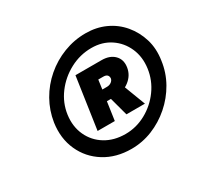

<svg xmlns="http://www.w3.org/2000/svg" viewBox="-113 -871 803 773"><g transform="rotate(-30 289.0 -484.0)"><path d="M294 -236Q223 -236 170 -269Q117 -302 91.5 -358.5Q66 -415 76 -484Q84 -536 109.5 -581Q135 -626 174.5 -660Q214 -694 263 -713Q312 -732 365 -732Q415 -732 456.5 -713Q498 -694 527 -659.5Q556 -625 569.5 -580.5Q583 -536 575 -484Q568 -432 542.5 -387Q517 -342 478 -308Q439 -274 392 -255Q345 -236 294 -236ZM303 -300Q353 -300 398 -324.5Q443 -349 473.5 -391Q504 -433 511 -484Q518 -535 499.5 -577Q481 -619 443.5 -644Q406 -669 356 -669Q303 -669 256 -644Q209 -619 177.5 -577Q146 -535 139 -484Q132 -432 151.5 -390Q171 -348 210.5 -324Q250 -300 303 -300ZM345 -367 321 -456 391 -472 431 -367ZM211 -367 246 -606H367Q405 -606 426 -585Q447 -564 442 -530Q437 -496 409 -474Q381 -452 345 -452H290L305 -464L291 -367ZM310 -495 298 -502H332Q344 -502 352.5 -508Q361 -514 363 -523Q364 -533 358.5 -539Q353 -545 340 -545H302L318 -553Z"/></g></svg>

Font: Lexend
Style: Bold Italic
Weight: 700
Italic angle: -8.13011°
Designer: Bonnie Shaver-Troup, Thomas Jockin
Foundry: Lexend
Version: Version 1.007